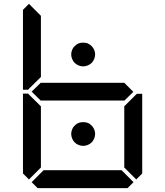

<svg xmlns="http://www.w3.org/2000/svg" viewBox="-20 -975 856 995"><path d="M354 -717Q358 -728 367 -736Q376 -745 387 -750Q396 -754 411 -754Q426 -754 435 -750Q446 -745 455 -736Q463 -728 468 -717Q473 -705 473 -693Q473 -681 468 -669Q463 -657 455 -649Q447 -641 435 -636Q423 -631 411 -631Q399 -631 387 -636Q375 -641 367 -649Q359 -657 354 -669Q349 -681 349 -693Q349 -705 354 -717ZM354 -305Q358 -316 367 -324Q376 -334 387 -338Q396 -342 411 -342Q426 -342 435 -338Q446 -334 455 -324Q463 -316 468 -305Q473 -293 473 -281Q473 -269 468 -257Q463 -245 455 -237Q447 -229 435 -224Q423 -219 411 -219Q399 -219 387 -224Q375 -229 367 -237Q359 -245 354 -257Q349 -269 349 -281Q349 -293 354 -305ZM685 -485 690 -489H717V-76L686 -45L624 -107V-424ZM671 -499 624 -453V-454H192V-453L144 -500L192 -547V-546H624ZM672 -31 641 0H175L144 -31L206 -93H610ZM130 -45 99 -76V-490H126L130 -485L192 -424V-107ZM130 -515 126 -510H99V-924L130 -955L192 -893V-576Z"/></svg>

Font: seg115
Style: Regular
Weight: 400
Designer: Keshikan(Twitter:@keshinomi_88pro)
Version: seg115 Version 0.46